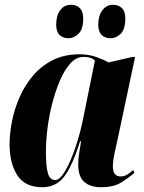

<svg xmlns="http://www.w3.org/2000/svg" viewBox="-20 -773 603 803"><path d="M157 10Q84 10 52 -40.5Q20 -91 20 -170Q20 -214 30 -265Q40 -316 61.5 -365.5Q83 -415 117.5 -456Q152 -497 200.5 -521.5Q249 -546 313 -546Q351 -546 383 -534.5Q415 -523 434 -512L535 -535H545L471 -186Q469 -175 464 -154.5Q459 -134 455.5 -113Q452 -92 452 -77Q452 -35 485 -35Q499 -35 511.5 -42.5Q524 -50 537 -62L542 -50Q523 -33 490 -11.5Q457 10 403 10Q357 10 332 -12.5Q307 -35 307 -86Q307 -110 311 -132Q315 -154 319 -182H315Q284 -83 250 -36.5Q216 10 157 10ZM211 -20Q230 -20 252 -57Q274 -94 295 -155Q316 -216 330 -288L377 -520Q365 -530 353 -532.5Q341 -535 329 -535Q299 -535 274.5 -508Q250 -481 231 -437Q212 -393 198.5 -340.5Q185 -288 178.5 -235.5Q172 -183 172 -140Q172 -76 180.5 -48Q189 -20 211 -20ZM443 -613Q419 -613 405 -627Q391 -641 391 -670Q391 -707 408 -730Q425 -753 453 -753Q476 -753 490 -739Q504 -725 504 -696Q504 -650 484.5 -631.5Q465 -613 443 -613ZM267 -613Q243 -613 229 -627Q215 -641 215 -670Q215 -707 231.5 -730Q248 -753 277 -753Q300 -753 314 -739Q328 -725 328 -696Q328 -650 308 -631.5Q288 -613 267 -613Z"/></svg>

Font: Noto Serif Display ExtraCondensed Black
Style: Italic
Weight: 900
Width: 2
Italic angle: -12°
Designer: Monotype Design Team
Foundry: Monotype Imaging Inc.
Version: Version 2.009